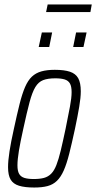

<svg xmlns="http://www.w3.org/2000/svg" viewBox="-20 -830 430 858"><path d="M133 8Q91 8 65 0Q39 -8 27.5 -27.5Q16 -47 16 -83Q16 -112 22.5 -154Q29 -196 42 -254Q56 -319 67.5 -365Q79 -411 92 -441Q105 -471 122.5 -487.5Q140 -504 165 -511Q190 -518 225 -518Q267 -518 292.5 -509.5Q318 -501 329.5 -480.5Q341 -460 341 -422Q341 -394 334 -352.5Q327 -311 315 -254Q301 -189 289.5 -143.5Q278 -98 265 -68.5Q252 -39 234.5 -22Q217 -5 192.5 1.5Q168 8 133 8ZM131 -30Q158 -30 176.5 -35Q195 -40 208.5 -53.5Q222 -67 232 -92.5Q242 -118 251.5 -157.5Q261 -197 273 -254Q285 -313 292.5 -353Q300 -393 300 -418Q300 -444 292.5 -457Q285 -470 269 -475Q253 -480 227 -480Q194 -480 173 -472Q152 -464 138 -441Q124 -418 112 -373Q100 -328 84 -254Q71 -196 64.5 -156.5Q58 -117 58 -91Q58 -66 65.5 -53Q73 -40 89 -35Q105 -30 131 -30ZM307 -620 320 -685H367L353 -620ZM153 -620 167 -685H213L200 -620ZM186 -776 193 -810H390L384 -776Z"/></svg>

Font: Saira ExtraCondensed ExtraLight
Style: Italic
Weight: 250
Width: 2
Italic angle: -12°
Designer: Hector Gatti with collaboration of the Omnibus-Type team
Foundry: Omnibus-Type
Version: Version 1.101